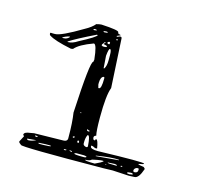

<svg xmlns="http://www.w3.org/2000/svg" viewBox="-64 -1096 516 494"><g transform="rotate(15 194.0 -848.5)"><path d="M149.6 -1027.3Q196.1 -1024.9 196.1 -1019.5Q196.1 -1014.8 202 -1014.8L204.4 -1013.4L194.9 -1009.4V-1007.7H197.9Q201.4 -1010.1 205 -1010.1Q208.5 -1010.1 208.5 -1004.6L215.6 -875.9Q207.3 -854.6 207.3 -796.5V-794.2Q207.3 -759.4 210.3 -747.6Q204.4 -746.2 204.4 -741.5Q205 -735.1 208.5 -735.1H210.3L211.4 -738.8H212.6Q217.3 -738.8 220.9 -716.8L219.7 -716.1H215.6Q209.1 -719.8 205 -719.8L204.4 -719.2V-717.5Q204.4 -710.4 225 -710.4Q347.5 -713.8 347.5 -710.1V-709.4Q347.5 -708 335.1 -706L334 -705.3V-704.6Q337.5 -703 348.7 -701.6Q352.8 -698.9 352.8 -696.5Q344 -670.5 332.8 -670.5L317.5 -669.8L274.5 -672.2L248.5 -671.5Q29.4 -669.8 29.4 -674.6Q22.9 -679 22.9 -681.7V-682.3L31.2 -698.2L28.2 -701.3V-701.6Q28.2 -709 44.7 -710.7L54.1 -712.4L131.9 -713.8Q141.3 -713.8 142.5 -720.9V-725.6Q142.5 -764.1 138.4 -790.1Q145.5 -929 153.7 -929L154.9 -935.1Q150.8 -975.3 143.1 -975.3Q106.6 -962.1 94.8 -947.9L89.5 -946.9Q43.5 -956.3 30 -965.8Q27.6 -965.8 27.1 -972.2L28.8 -973.2L34.1 -972.9H40Q55.9 -972.9 110.1 -1005.3Q127.8 -1014.8 136 -1024.9Q144.9 -1027.3 149.6 -1027.3ZM159 -1011.7V-1011.1L160.8 -1010.1H161.9Q169.6 -1010.1 170.2 -1011.7V-1012.4L167.8 -1013.4H164.9Q159 -1013.1 159 -1011.7ZM131.9 -1010.1 134.3 -1008.7H136L141.3 -1009.4V-1010.7L139 -1011.7H134.9ZM196.1 -1000.6V-999.2L197.9 -998.2L200.2 -999.2V-1000.6L197.9 -1001.6ZM76.5 -962.8V-961.4H77.1Q89.5 -961.4 103 -970.5Q147.2 -993.5 147.2 -998.9H144.3Q94.8 -974.9 76.5 -962.8ZM176.1 -985.7V-985.1L179.6 -983.4L182.6 -984V-988.8L181.4 -989.4V-989.8Q176.1 -989.1 176.1 -985.7ZM169 -985.7 163.7 -978V-975.6L167.2 -973.9H171.4Q176.7 -973.9 177.3 -975.6V-976.9Q177.3 -978.3 169 -980L167.8 -980.3V-981.7Q172 -984.4 172 -985.7ZM60.6 -969.2V-968.2H64.2Q73.6 -968.2 79.5 -975.6L78.3 -976.3H77.1Q66.5 -973.6 60.6 -969.2ZM181.4 -952.6 183.7 -920.2H185.5Q190.8 -928 190.8 -943.2V-956.7Q190.8 -972.2 186.7 -972.2Q183.2 -972.2 181.4 -952.6ZM181.4 -881.7V-876.3L183.7 -867.5H185.5Q192 -867.5 192 -894.8V-897.6L189.6 -898.9Q182 -896.9 181.4 -881.7ZM155.5 -795.5V-793.5H157.8V-795.5ZM184.3 -758 183.7 -757.7V-754.6L186.7 -753H188.5L190.8 -754V-755.3Q188.5 -755.3 184.3 -758ZM188.5 -743.5Q184.3 -735.7 184.3 -723.9V-719.8Q184.3 -714.8 192 -712.8H193.8Q196.1 -712.8 196.7 -715.5Q194.9 -743.5 189.6 -743.5ZM152.5 -729.3 153.7 -727.3H154.9L157.8 -729.3V-730.3L155.5 -731.7ZM167.2 -722.6V-719.2L169 -717.8H171.4V-722.6L169 -723.9ZM58.3 -707.7V-706.3L61.2 -704.6H62.4L65.3 -706.3V-707.7ZM40.6 -694.5V-692.8L43.5 -691.1H44.7Q53.6 -691.1 64.2 -696.5H63.6ZM222.6 -697.9V-696.5L278.6 -701.3L282.7 -701.6V-703Q263.3 -704.6 222.6 -697.9ZM71.8 -691.8V-689.8L76.5 -689.4H84.2Q104.8 -689.8 104.8 -691.8L102.5 -692.8H90.1ZM154.9 -693.8 153.7 -693.2V-692.5Q157.2 -690.8 160.8 -690.8V-691.8Q159.6 -693.8 154.9 -693.8ZM138.4 -691.8 140.2 -690.8H143.1L145.5 -691.8V-693.2H140.2ZM167.8 -689.1V-688.4Q167.8 -686.1 192.6 -686.1H193.8Q200.2 -686.1 200.2 -689.1Q196.1 -690.8 192.6 -690.8H171.4ZM325.7 -685.7V-684L328.7 -682.3Q338.1 -682.3 338.1 -689.8V-693.5L336.3 -694.5H332.8Q325.7 -691.8 325.7 -685.7ZM215.6 -685.4Q210.8 -680.7 199.1 -680.7V-680Q199.1 -677.6 223.8 -677.3H225Q241.5 -684.7 245.6 -688.8Q245.6 -692.1 215.6 -685.4ZM256.8 -688.8V-688.1Q256.8 -686.4 280.4 -686.4L281.5 -687.1V-687.4Q279.8 -689.8 274.5 -689.8ZM291 -688.8 291.5 -687.1H293.9L295.7 -688.1V-688.8L293.9 -689.8ZM251.5 -683.4V-682.3H254.4V-683.4ZM311.6 -676.3V-675.6Q311.6 -674.2 318.6 -673.9Q326.9 -674.6 326.9 -676.3V-676.9L323.9 -678.6H320.4Q312.8 -678.6 311.6 -676.3Z"/></g></svg>

Font: Love Ya Like A Sister
Style: Regular
Weight: 400
Designer: Kimberly Geswein
Foundry: Kimberly Geswein
Version: Version 1.002 2007